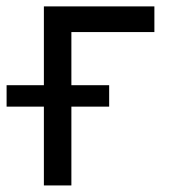

<svg xmlns="http://www.w3.org/2000/svg" viewBox="-57 -565 536 585"><path d="M413.4 -545.5V-467.3H160.5V0H76.7V-545.5ZM-36.9 -240.1V-305.4H275.6V-240.1Z"/></svg>

Font: Inter Alia
Style: Regular
Weight: 400
Designer: Rasmus Andersson (Latin, Greek, Cyrillic etc.) and Evan from Shavian.info (Shavian, old style figures)
Foundry: Shavian.info
Version: Version 0.001;git-37ab20767